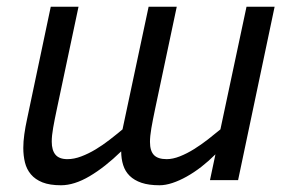

<svg xmlns="http://www.w3.org/2000/svg" viewBox="-20 -532 859 567"><path d="M211.9 -512.2 147.9 -210Q141.1 -178.2 137 -154.8Q132.8 -131.3 132.8 -113.8Q132.8 -88.4 143.8 -75.2Q154.8 -62 179.2 -62Q198.7 -62 220 -70.1Q241.2 -78.1 262 -90.6Q282.7 -103 303 -118.7Q323.2 -134.3 341.8 -149.9L418.9 -512.2H502L438 -210Q431.2 -177.7 427 -153.6Q422.9 -129.4 422.9 -112.8Q422.9 -86.4 434.6 -74.2Q446.3 -62 472.2 -62Q490.2 -62 511.2 -70.3Q532.2 -78.6 553 -91.6Q573.7 -104.5 593.8 -120.1Q613.8 -135.7 630.9 -149.9L708 -512.2H791L683.1 0H600.1L616.2 -76.2Q596.2 -56.2 574.5 -39.3Q552.7 -22.5 531.2 -10.5Q509.8 1.5 489.3 8.3Q468.8 15.1 451.2 15.1Q419.4 15.1 397.9 7.8Q376.5 0.5 363 -12.7Q349.6 -25.9 343.8 -44.4Q337.9 -63 337.9 -85Q289.6 -38.1 244.4 -11.5Q199.2 15.1 160.2 15.1Q127 15.1 105.5 6.6Q84 -2 71.3 -17.1Q58.6 -32.2 53.7 -52.2Q48.8 -72.3 48.8 -95.2Q48.8 -113.8 51.8 -135.3Q54.7 -156.7 60.1 -181.2L129.9 -512.2Z"/></svg>

Font: Lorenzo Sans
Style: Italic
Weight: 400
Italic angle: -12°
Foundry: Intel Corporation
Version: Version 1.00; ttfautohint (v1.5)